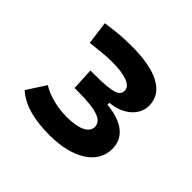

<svg xmlns="http://www.w3.org/2000/svg" viewBox="-132 -684 851 851"><g transform="rotate(45 293.0 -258.5)"><path d="M271.5 9.8C417.5 9.8 510.7 -51.3 510.7 -144C510.7 -212.4 460 -257.8 356.4 -267.6V-279.3C444.8 -287.6 490.7 -341.8 490.7 -394C490.7 -486.3 397 -527.3 249 -527.3C178.7 -527.3 142.6 -521 92.8 -514.6L107.4 -405.8C164.6 -411.6 192.9 -416.5 238.3 -416.5C316.9 -416.5 366.7 -399.4 366.7 -365.7C366.7 -337.4 347.7 -321.3 223.1 -321.3H195.8L201.2 -216.8H221.7C343.8 -216.8 386.7 -197.3 386.7 -158.2C386.7 -122.1 343.3 -101.1 267.6 -101.1C220.2 -101.1 154.8 -111.8 108.4 -142.1L51.3 -53.7C107.4 -2.9 189.9 9.8 271.5 9.8Z"/></g></svg>

Font: Cascadia Mono SemiBold
Style: Regular
Weight: 600
Monospace: yes
Designer: Aaron Bell
Foundry: Saja Typeworks
Version: Version 2404.023